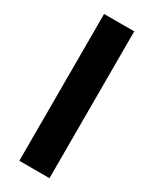

<svg xmlns="http://www.w3.org/2000/svg" viewBox="-191 -776 659 824"><g transform="rotate(30 138.5 -364.0)"><path d="M213.4 -727.5V0H64V-727.5Z"/></g></svg>

Font: Inter 17pt
Style: Bold
Weight: 700
Version: Version 4.001;git-66647c0bb